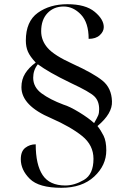

<svg xmlns="http://www.w3.org/2000/svg" viewBox="-20 -780 625 914"><path d="M272 114Q371 114 428.5 60.5Q486 7 486 -64Q486 -108 473 -134Q460 -160 444 -180Q516 -240 513 -298Q511 -361 468 -396Q425 -431 326 -476Q238 -516 207 -551.5Q176 -587 176 -631Q176 -686 206 -717.5Q236 -749 283 -749Q329 -749 365.5 -710.5Q402 -672 402 -595Q436 -595 455 -612.5Q474 -630 474 -651Q474 -688 430.5 -724Q387 -760 301 -760Q217 -760 160 -719Q103 -678 103 -587Q103 -557 113 -534Q123 -511 150 -482Q118 -459 100 -430.5Q82 -402 82 -365Q82 -277 224 -217Q317 -176 371 -132.5Q425 -89 425 -24Q425 50 379.5 76.5Q334 103 291 103Q216 103 183 53.5Q150 4 150 -93Q122 -93 100.5 -76.5Q79 -60 79 -22Q79 29 122 71.5Q165 114 272 114ZM428 -194Q402 -218 357 -245.5Q312 -273 282 -282Q218 -306 178 -335.5Q138 -365 138 -410Q138 -446 160 -474Q186 -455 223.5 -433.5Q261 -412 319 -384Q407 -343 429.5 -321Q452 -299 452 -260Q452 -242 447.5 -231Q443 -220 428 -194Z"/></svg>

Font: Noto Serif Display Semi
Style: Regular
Weight: 600
Designer: Monotype Design Team
Foundry: Monotype Imaging Inc.
Version: Version 1.900